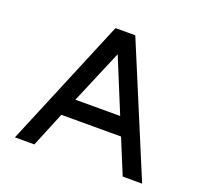

<svg xmlns="http://www.w3.org/2000/svg" viewBox="-126 -877 1095 1031"><g transform="rotate(20 421.5 -361.0)"><path d="M785 7H674L592 -192H251L169 7H58L365 -729H478ZM550 -294 424 -601 294 -294Z"/></g></svg>

Font: SUIT SemiBold
Style: Regular
Weight: 600
Designer: Sunn Youn; Korean Glyphs from Source Han Sans (Sandoll Communications; Soo-young Jang, Joo-yeon Kang)
Foundry: Sunn
Version: Version 1.140